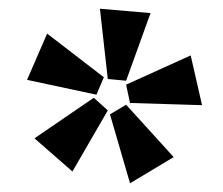

<svg xmlns="http://www.w3.org/2000/svg" viewBox="-20 -748 512 440"><path d="M227 -567 209 -728 325 -718 269 -563ZM42 -565 88 -671 218 -571 201 -531ZM278 -512 269 -554 417 -621 443 -507ZM59 -431 195 -524 227 -495 146 -355ZM232 -486 269 -508 378 -388 278 -328Z"/></svg>

Font: Ysabeau SC
Style: Bold
Weight: 700
Designer: Christian Thalmann (Catharsis Fonts)
Version: Version 0.003